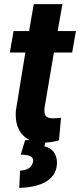

<svg xmlns="http://www.w3.org/2000/svg" viewBox="-20 -678 386 925"><path d="M280.8 -658.2 257.8 -528.3H345.7L327.6 -424.8H239.7L194.8 -160.2Q191.9 -135.3 198.7 -122.1Q205.6 -108.9 231.9 -107.9Q239.7 -107.4 273.9 -110.4L264.2 -2.4Q227.5 9.8 185.1 8.8Q117.2 7.8 84 -33.7Q50.8 -75.2 56.6 -146L102.1 -424.8H27.3L45.4 -528.3H120.1L142.6 -658.2ZM203.1 -4.4 193.4 26.9Q223.6 33.2 239 54.4Q254.4 75.7 254.4 106Q254.4 162.1 207.5 193.4Q160.6 224.6 72.8 227.1L76.7 144Q130.9 141.6 139.2 101.1Q145 71.3 97.2 67.9L80.1 66.4L101.1 -2.9Z"/></svg>

Font: RobotoInd
Style: Bold Italic
Weight: 700
Italic angle: -12°
Designer: Google
Version: Version 2.001150; 2014